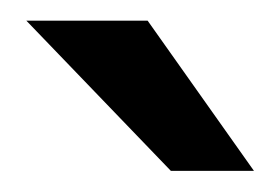

<svg xmlns="http://www.w3.org/2000/svg" viewBox="-20 -743 271 186"><path d="M123 -723H5.5L145.5 -577.5H226Z"/></svg>

Font: Public Sans Medium
Style: Regular
Weight: 500
Designer: The Public Sans Project Authors: Dan O. Williams and USWDS (Libre Franklin designed by Pablo Impallari and Rodrigo Fuenz
Version: Version 1.007